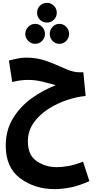

<svg xmlns="http://www.w3.org/2000/svg" viewBox="-20 -924 672 1336"><path d="M602 336 558 201Q504 222 460 230.5Q416 239 374 239Q297 239 235.5 197.5Q174 156 174 61Q174 -12 213.5 -68.5Q253 -125 315 -165Q377 -205 446.5 -228Q516 -251 576 -256L560 -421H532Q488 -421 432.5 -446.5Q377 -472 309.5 -497.5Q242 -523 162 -523Q133 -523 102.5 -517Q72 -511 42 -503L65 -353Q120 -368 176 -368Q225 -368 275 -356Q325 -344 368 -331Q279 -297 199.5 -239.5Q120 -182 70 -100Q20 -18 20 90Q20 242 121 317Q222 392 361 392Q410 392 470 380.5Q530 369 602 336ZM307 -767Q335 -767 355 -787Q375 -807 375 -835Q375 -864 355 -884Q335 -904 307 -904Q277 -904 257.5 -884Q238 -864 238 -835Q238 -807 257.5 -787Q277 -767 307 -767ZM225 -619Q253 -619 273 -639.5Q293 -660 293 -688Q293 -716 273 -737Q253 -758 225 -758Q197 -758 176.5 -737Q156 -716 156 -688Q156 -660 176.5 -639.5Q197 -619 225 -619ZM393 -619Q421 -619 441 -639.5Q461 -660 461 -688Q461 -716 441 -737Q421 -758 393 -758Q365 -758 345.5 -737Q326 -716 326 -688Q326 -660 345.5 -639.5Q365 -619 393 -619Z"/></svg>

Font: Noto Sans Arabic Condensed Extra
Style: Regular
Weight: 800
Width: 3
Designer: Nadine Chahine - Monotype Design Team
Foundry: Monotype Imaging Inc.
Version: Version 1.902